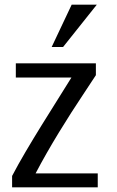

<svg xmlns="http://www.w3.org/2000/svg" viewBox="-20 -803 501 825"><path d="M251 -601 396 -783H288L202 -601ZM400 2V-58H133C193 -173 272 -299 336 -395L392 -480V-531H48V-470H287C220 -361 98 -174 32 -47V2Z"/></svg>

Font: Repo
Style: Regular
Weight: 400
Designer: Stefan Peev
Foundry: Context Ltd
Version: Version 0.000